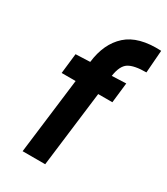

<svg xmlns="http://www.w3.org/2000/svg" viewBox="-177 -787 758 869"><g transform="rotate(30 201.5 -352.0)"><path d="M394 -587Q330 -587 302 -569Q274 -551 266 -495L340 -498L328 -393H254L205 2H87L136 -393H63L75 -498L150 -501Q162 -602 222.5 -656.5Q283 -711 403 -705Z"/></g></svg>

Font: Kulim Park
Style: Bold Italic
Weight: 700
Italic angle: -8°
Designer: Noponies / Dale Sattler
Foundry: Noponies
Version: Version 1.000; ttfautohint (v1.8.3)